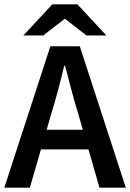

<svg xmlns="http://www.w3.org/2000/svg" viewBox="-22 -868 602 888"><path d="M-2 0 211 -654H347L560 0H438L338 -348Q322 -400 307.5 -455Q293 -510 279 -564H275Q262 -509 247.5 -454.5Q233 -400 217 -348L116 0ZM124 -177V-268H432V-177ZM86 -704 220 -848H336L470 -704H378L280 -780H276L178 -704Z"/></svg>

Font: Source Sans 3 SemiBold
Style: Regular
Weight: 600
Designer: Paul D. Hunt
Foundry: Adobe
Version: Version 3.046;hotconv 1.0.118;makeotfexe 2.5.65603